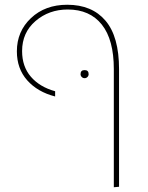

<svg xmlns="http://www.w3.org/2000/svg" viewBox="-20 -591 621 808"><path d="M459 197V-300Q459 -424 408.5 -487.5Q358 -551 265 -551Q186 -551 129.5 -502.5Q73 -454 73 -376Q73 -311 110 -268Q147 -225 212 -207V-185Q138 -204 94.5 -253Q51 -302 51 -375Q51 -459 110.5 -515Q170 -571 263 -571Q367 -571 424 -504Q481 -437 481 -300V195ZM319 -279Q319 -296 336 -296Q353 -296 353 -279Q353 -272 348 -267Q343 -262 336 -262Q329 -262 324 -267Q319 -272 319 -279Z"/></svg>

Font: FiraGO Thin
Style: Regular
Weight: 100
Designer: bBox Type
Foundry: bBox Type GmbH
Version: Version 1.001;PS 001.001;hotconv 1.0.88;makeotf.lib2.5.64775